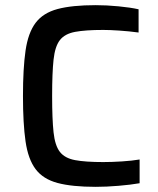

<svg xmlns="http://www.w3.org/2000/svg" viewBox="-20 -716 613 744"><path d="M351 8Q259 8 203 -7Q147 -22 118 -60.5Q89 -99 79 -168Q69 -237 69 -344Q69 -451 79 -520Q89 -589 118 -627.5Q147 -666 203 -681Q259 -696 351 -696Q393 -696 439.5 -691.5Q486 -687 517 -680V-590Q480 -595 442.5 -597.5Q405 -600 380 -600Q311 -600 271 -592.5Q231 -585 212 -560.5Q193 -536 187.5 -484.5Q182 -433 182 -344Q182 -255 187.5 -203.5Q193 -152 212 -127.5Q231 -103 271 -95.5Q311 -88 380 -88Q413 -88 452.5 -90.5Q492 -93 521 -98V-6Q487 0 439.5 4Q392 8 351 8Z"/></svg>

Font: Saira Medium
Style: Regular
Weight: 500
Designer: Hector Gatti with collaboration of the Omnibus-Type team
Foundry: Omnibus-Type
Version: Version 1.100; ttfautohint (v1.8.3)